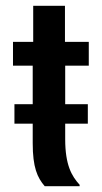

<svg xmlns="http://www.w3.org/2000/svg" viewBox="-20 -645 352 665"><path d="M255.8 0V-5C228.3 -35 205.8 -73.3 205.8 -163.3V-216.7H284.2V-284.2H205.8V-417.5H287.5V-500H205V-625H95V-500H25V-417.5H93.3V-284.2H30V-216.7H93.3V-149.2C93.3 -65 109.2 -30 135 0Z"/></svg>

Font: Familjen Grotesk Medium
Style: Regular
Weight: 500
Designer: Anders Wikstroem, Jonas Baeckman, Matilda Gysing, Kristian Moeller
Foundry: Familjen STHLM AB
Version: Version 2.000